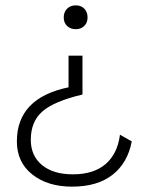

<svg xmlns="http://www.w3.org/2000/svg" viewBox="-20 -525 545 717"><path d="M263 -416Q243 -416 230.5 -428Q218 -440 218 -460Q218 -480 230.5 -492.5Q243 -505 263 -505Q283 -505 295 -492.5Q307 -480 307 -460Q307 -440 294.5 -428Q282 -416 263 -416ZM249 172Q158 172 100.5 126.5Q43 81 43 3Q43 -159 236 -199V-317H288V-172Q182 -147 138.5 -109Q95 -71 95 -3Q95 57 137 91.5Q179 126 252 126Q330 126 374.5 87.5Q419 49 428 -22L472 3Q457 83 400.5 127.5Q344 172 249 172Z"/></svg>

Font: Elaine Sans Light
Style: Regular
Weight: 300
Designer: Wei Huang
Foundry: Wei Huang
Version: Version 2.001;December 24, 2019;FontCreator 12.0.0.2547 64-b